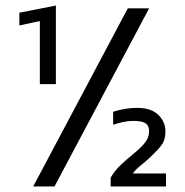

<svg xmlns="http://www.w3.org/2000/svg" viewBox="-20 -674 670 694"><path d="M124 -370V-598L50 -582V-628L182 -654V-370ZM100 0 442 -644H519L177 0ZM380 0V-32Q394 -56 414 -75.5Q434 -95 459 -115Q494 -144 506.5 -161.5Q519 -179 519 -199Q519 -220 506 -228.5Q493 -237 461 -237Q444 -237 425 -233Q406 -229 389 -223V-270Q403 -275 427 -279.5Q451 -284 477 -284Q526 -284 552 -259Q578 -234 578 -199Q578 -169 564.5 -150.5Q551 -132 521 -104Q503 -87 488.5 -76Q474 -65 460 -47H580V0Z"/></svg>

Font: Kanit Light
Style: Regular
Weight: 300
Designer: Katatrad Team
Foundry: CadsonDemak
Version: Version 2.000; ttfautohint (v1.8.3)